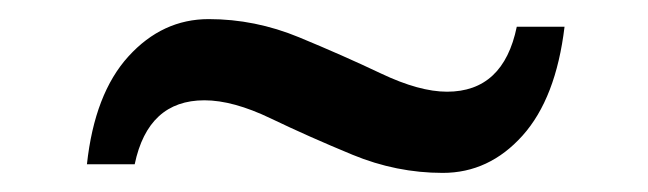

<svg xmlns="http://www.w3.org/2000/svg" viewBox="-20 -387 678 201"><path d="M521 -359H571Q562 -284 527 -245Q492 -206 443.5 -206Q395 -206 349 -225Q303 -244 263.5 -263Q224 -282 194 -282Q135 -282 121 -215H71Q79 -289 114.5 -328Q150 -367 198.5 -367Q247 -367 293 -348Q339 -329 379 -310Q419 -291 448 -291Q507 -291 521 -359Z"/></svg>

Font: Varela
Style: Regular
Weight: 400
Designer: Joe Prince
Foundry: Joe Prince
Version: Version 1.000